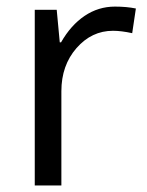

<svg xmlns="http://www.w3.org/2000/svg" viewBox="-20 -565 448 585"><path d="M330.1 -544.9Q365.7 -544.9 394 -539.1L382.8 -463.9Q349.6 -471.2 324.2 -471.2Q259.3 -471.2 213.1 -418.5Q167 -365.7 167 -287.1V0H85.9V-535.2H152.8L162.1 -436H166Q195.8 -488.3 237.8 -516.6Q279.8 -544.9 330.1 -544.9Z"/></svg>

Font: f0_46894 
Style: Regular
Weight: 400
Foundry: Ascender Corporation
Version: Version 1.10